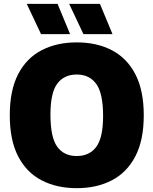

<svg xmlns="http://www.w3.org/2000/svg" viewBox="-20 -971 800 1001"><path d="M380 10Q275.5 10 196.8 -31Q118 -72 74.5 -156Q31 -240 31 -370Q31 -500 74.5 -584Q118 -668 196.8 -709Q275.5 -750 380 -750Q485 -750 563.5 -709Q642 -668 685.8 -583.8Q729.5 -499.5 729.5 -370Q729.5 -240.5 685.8 -156.2Q642 -72 563.2 -31Q484.5 10 380 10ZM380 -157.5Q446.5 -157.5 482 -205.5Q517.5 -253.5 517.5 -366Q517.5 -484.5 481.8 -533.5Q446 -582.5 380 -582.5Q314 -582.5 278.5 -534.8Q243 -487 243 -374Q243 -255 278.2 -206.2Q313.5 -157.5 380 -157.5ZM415 -793 340.5 -951H501L566.5 -793ZM194 -793 119.5 -951H280L345.5 -793Z"/></svg>

Font: Encode Sans SmCnd Black
Style: Regular
Weight: 900
Width: 4
Designer: Multiple Designers
Foundry: Impallari Type
Version: Version 3.002; ttfautohint (v1.8.3) -l 8 -r 50 -G 200 -x 14 